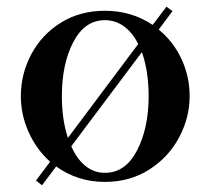

<svg xmlns="http://www.w3.org/2000/svg" viewBox="-20 -528 626 571"><path d="M452 -440Q496 -404 520 -352Q544 -300 544 -242Q544 -178 512.5 -119Q481 -60 423.5 -23.5Q366 13 292 13Q211 13 147 -33L105 23L87 9L129 -47Q88 -84 65 -135.5Q42 -187 42 -242Q42 -308 73 -366.5Q104 -425 161 -460.5Q218 -496 292 -496Q371 -496 434 -454L475 -508L493 -495ZM182 -118 391 -397Q375 -430 349.5 -449Q324 -468 292 -468Q232 -468 198 -403Q164 -338 164 -242Q164 -172 182 -118ZM422 -242Q422 -316 402 -373L192 -93Q208 -56 233.5 -35Q259 -14 292 -14Q353 -14 387.5 -80.5Q422 -147 422 -242Z"/></svg>

Font: Shippori Mincho
Style: Bold
Weight: 700
Designer: FONTDASU
Foundry: FONTDASU / Google Inc. / but / Adobe
Version: Version 3.110; ttfautohint (v1.8.3)